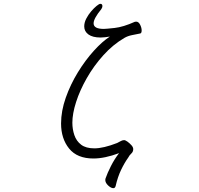

<svg xmlns="http://www.w3.org/2000/svg" viewBox="-20 -820 1040 1003"><path d="M602 -20Q578 11 559.5 47.5Q541 84 531 113Q530 115 530 120Q530 135 545 149Q560 163 572 163Q581 163 584 152Q595 104 612.5 67.5Q630 31 650 3Q656 -9 666 -18Q676 -27 676 -41Q676 -51 666.5 -61.5Q657 -72 646 -80Q635 -88 628 -88Q619 -88 608 -81.5Q597 -75 592 -73Q520 -45 473 -45Q429 -45 404 -64Q379 -83 368.5 -114Q358 -145 358 -179Q358 -226 377.5 -287Q397 -348 433.5 -412Q470 -476 520 -531.5Q570 -587 630 -622Q647 -632 669.5 -636.5Q692 -641 712 -645Q720 -646 720 -661Q720 -675 712 -691Q704 -707 691 -707Q686 -707 684 -706Q624 -679 579 -674Q534 -669 522 -669Q469 -669 469 -698Q469 -711 479.5 -730Q490 -749 509 -772Q515 -781 515 -788Q515 -800 504 -800Q498 -800 484.5 -789Q471 -778 456 -760.5Q441 -743 430.5 -722.5Q420 -702 420 -682Q420 -656 442 -640Q464 -624 506 -624Q517 -624 529 -625.5Q541 -627 554 -629Q515 -604 470.5 -555Q426 -506 387 -442.5Q348 -379 323.5 -309.5Q299 -240 299 -175Q299 -96 341 -44Q383 8 468 8Q527 8 602 -20Z"/></svg>

Font: Klee One
Style: Regular
Weight: 400
Designer: Fontworks Inc.
Foundry: Fontworks Inc.
Version: Version 1.100